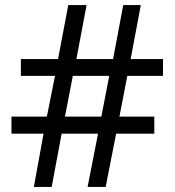

<svg xmlns="http://www.w3.org/2000/svg" viewBox="-20 -734 686 754"><path d="M480 -436 449 -276H586V-209H436L395 0H324L365 -209H222L183 0H113L151 -209H25V-276H164L196 -436H62V-502H208L248 -714H320L280 -502H424L464 -714H533L493 -502H620V-436ZM235 -276H378L409 -436H266Z"/></svg>

Font: Noto Sans Linear A
Style: Regular
Weight: 400
Designer: Monotype Design Team
Foundry: Monotype Imaging Inc.
Version: Version 2.002; ttfautohint (v1.8.4.7-5d5b)